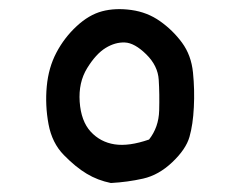

<svg xmlns="http://www.w3.org/2000/svg" viewBox="-20 -405 540 427"><path d="M226.6 2Q197.3 -3.9 172.9 -18.6Q148.4 -33.2 122.1 -60.1Q95.7 -86.9 87.9 -128.9Q80.1 -170.9 84 -212.9Q87.9 -254.9 105.5 -288.1Q123 -321.3 150.4 -346.7Q177.7 -372.1 207 -379.9Q236.3 -387.7 272 -382.8Q307.6 -377.9 335.9 -357.9Q364.3 -337.9 384.8 -310.1Q405.3 -282.2 409.2 -243.7Q413.1 -205.1 411.1 -166.5Q409.2 -127.9 401.4 -100.6Q393.6 -73.2 363.3 -44.4Q333 -15.6 298.3 -7.8Q263.7 0 226.6 2ZM311.5 -94.7Q333 -122.1 334 -159.2Q335 -196.3 333 -227.5Q331.1 -258.8 305.2 -284.2Q279.3 -309.6 257.8 -310.5Q236.3 -311.5 214.8 -298.3Q193.4 -285.2 173.8 -253.4Q154.3 -221.7 157.2 -178.7Q160.2 -135.7 181.6 -112.3Q203.1 -88.9 234.9 -84Q266.6 -79.1 311.5 -94.7Z"/></svg>

Font: NaikaiFont
Style: Regular
Weight: 400
Version: Version 1.67